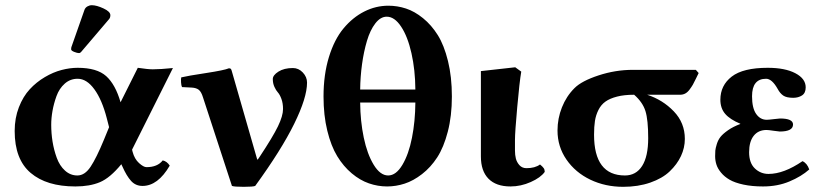

<svg xmlns="http://www.w3.org/2000/svg" viewBox="-20 -703 3153 734"><path d="M175.8 -226.1Q175.8 -193.4 180.9 -161.6Q186 -129.9 197 -99.6Q208 -69.3 228.5 -50.8Q249 -32.2 275.9 -32.2Q304.2 -32.2 326.4 -65.7Q348.6 -99.1 377 -168L397 -216.8L388.2 -251Q370.1 -321.3 340.8 -361.6Q311.5 -401.9 276.9 -401.9Q248.5 -401.9 227.5 -383.3Q206.5 -364.7 196 -335.7Q185.5 -306.6 180.7 -279.1Q175.8 -251.5 175.8 -226.1ZM36.1 -202.1Q36.1 -251.5 52.2 -293Q68.4 -334.5 93.8 -361.8Q119.1 -389.2 151.4 -408.2Q183.6 -427.2 215.6 -435.5Q247.6 -443.8 276.9 -443.8Q350.6 -443.8 386 -411.9Q421.4 -379.9 440.9 -312L506.8 -443.8Q545.4 -438 564 -438Q593.3 -438 641.1 -442.9L484.9 -130.9L486.8 -123Q494.1 -95.2 511.5 -79.6Q528.8 -64 540 -64Q582 -64 602.1 -89.8Q618.2 -86.4 628.9 -69.8Q583.5 7.8 524.9 7.8Q498.5 7.8 481.2 -11.2Q463.9 -30.3 448.2 -65.9L443.8 -75.2Q400.9 -22.9 362.1 -6.6Q323.2 9.8 268.1 9.8Q158.2 9.8 97.2 -42Q36.1 -93.8 36.1 -202.1ZM331.1 -683.1Q349.1 -683.1 375.5 -670.9Q401.9 -658.7 401.9 -645Q401.9 -635.7 397 -629.9L293 -507.8Q287.1 -500 282.2 -500Q275.4 -500 263.7 -504.6Q252 -509.3 252 -514.2Q252 -520 252.9 -522.9L303.2 -666Q306.2 -673.8 314.2 -678.5Q322.3 -683.1 331.1 -683.1Z M755.9 -331.1Q749.5 -352.1 740 -359.6Q730.5 -367.2 712.9 -368.2L675.8 -370.1Q672.9 -375.5 672.1 -388.7Q671.4 -401.9 672.9 -407.2Q697.3 -413.1 767.8 -423.8Q838.4 -434.6 855 -441.9Q860.4 -441.9 862.5 -439.7Q864.7 -437.5 866.7 -429.2L961.9 -98.1Q962.9 -94.2 963.9 -93.3Q964.8 -92.3 965.8 -93.3Q966.8 -94.2 968.8 -98.1Q970.7 -100.1 971.7 -102.1Q1023.4 -180.2 1042.7 -220.2Q1062 -260.3 1062 -286.1Q1062 -308.1 1055.9 -324.7Q1049.8 -341.3 1042.5 -349.4Q1035.2 -357.4 1029.1 -370.8Q1022.9 -384.3 1022.9 -400.9Q1022.9 -415.5 1044.4 -429.2Q1065.9 -442.9 1099.6 -442.9Q1121.6 -442.9 1137.7 -425.8Q1153.8 -408.7 1153.8 -387.2Q1153.8 -329.6 1104.7 -229.7Q1055.7 -129.9 955.6 7.8Q947.3 11.2 911.6 11.2Q875.5 11.2 866.7 7.8Z M1567.9 -311H1356.9Q1357.4 -240.2 1370.6 -177Q1383.8 -113.8 1408.7 -73Q1433.6 -32.2 1463.9 -32.2Q1494.1 -32.2 1518.3 -72.8Q1542.5 -113.3 1554.9 -176.3Q1567.4 -239.3 1567.9 -311ZM1458.5 -639.2Q1434.6 -639.2 1414.8 -613.5Q1395 -587.9 1382.8 -546.6Q1370.6 -505.4 1364 -457.3Q1357.4 -409.2 1356.9 -360.8H1567.9Q1567.4 -435.5 1553 -499.5Q1538.6 -563.5 1513.4 -601.3Q1488.3 -639.2 1458.5 -639.2ZM1216.8 -334Q1216.8 -417.5 1237.5 -485.1Q1258.3 -552.7 1293.5 -594.7Q1328.6 -636.7 1372.6 -658.9Q1416.5 -681.2 1464.8 -681.2Q1499 -681.2 1532 -670.4Q1564.9 -659.7 1597.2 -633.5Q1629.4 -607.4 1653.6 -568.8Q1677.7 -530.3 1692.6 -469.7Q1707.5 -409.2 1707.5 -334Q1707.5 -259.8 1691.9 -199.7Q1676.3 -139.6 1651.4 -101.3Q1626.5 -63 1593.3 -37.4Q1560.1 -11.7 1526.9 -1Q1493.7 9.8 1460 9.8Q1424.3 9.8 1390.4 -2Q1356.4 -13.7 1324.7 -40.3Q1293 -66.9 1269.3 -105.7Q1245.6 -144.5 1231.2 -203.4Q1216.8 -262.2 1216.8 -334Z M1948.7 -127Q1948.7 -110.8 1952.1 -96.9Q1955.6 -83 1965.8 -71.5Q1976.1 -60.1 1992.7 -60.1Q2025.4 -60.1 2044.4 -74.2Q2054.2 -66.4 2058.3 -60.5Q2062.5 -54.7 2062.5 -45.9Q2046.9 -23.9 2009 -7.1Q1971.2 9.8 1931.6 9.8Q1876.5 9.8 1847.4 -19.8Q1818.4 -49.3 1818.4 -105V-431.2L1949.7 -445.8L1972.7 -429.2Q1965.8 -388.7 1957.3 -293Q1948.7 -197.3 1948.7 -168.9Z M2369.1 -32.2Q2411.6 -32.2 2434.8 -68.6Q2458 -105 2458 -174.8Q2458 -244.6 2447.5 -278.3Q2437 -312 2404.3 -340.8Q2366.2 -340.8 2338.9 -333.7Q2311.5 -326.7 2294.7 -314.7Q2277.8 -302.7 2267.8 -282.7Q2257.8 -262.7 2254.4 -240.7Q2251 -218.8 2251 -188Q2251 -32.2 2369.1 -32.2ZM2580.1 -340.8H2454.1Q2513.7 -321.3 2555.9 -277.3Q2598.1 -233.4 2598.1 -171.9Q2598.1 -138.2 2583.3 -106.4Q2568.4 -74.7 2540.3 -47.9Q2512.2 -21 2465.8 -4.9Q2419.4 11.2 2362.3 11.2Q2293.9 11.2 2236.8 -16.1Q2179.7 -43.5 2145.5 -93Q2111.3 -142.6 2111.3 -204.1Q2111.3 -250 2128.2 -292.5Q2145 -335 2176.3 -366.2Q2203.6 -393.6 2268.3 -414.8Q2333 -436 2398.9 -436H2640.1L2650.9 -423.8Q2647.9 -418 2640.6 -402.6Q2633.3 -387.2 2628.7 -379.2Q2624 -371.1 2616.2 -360.6Q2608.4 -350.1 2599.6 -345.5Q2590.8 -340.8 2580.1 -340.8Z M2713.9 -106Q2713.9 -119.1 2714.6 -127.4Q2715.3 -135.7 2720.2 -151.9Q2725.1 -168 2734.4 -179.7Q2743.7 -191.4 2763.2 -205.1Q2782.7 -218.8 2810.1 -229V-230Q2771 -246.1 2752.4 -267.6Q2733.9 -289.1 2733.9 -321.8Q2733.9 -376.5 2777.3 -410.2Q2820.8 -443.8 2915 -443.8Q2981 -443.8 3020.5 -423.1Q3060.1 -402.3 3060.1 -369.1Q3060.1 -347.2 3045.9 -338.1Q3031.7 -329.1 3012.7 -329.1Q2986.8 -329.1 2974.4 -337.6Q2961.9 -346.2 2953.1 -362.8Q2931.2 -401.9 2908.7 -401.9Q2855 -401.9 2855 -335Q2855 -290 2870.6 -267.6Q2886.2 -245.1 2911.1 -245.1Q2918.5 -245.1 2938.5 -247.6Q2958.5 -250 2961.9 -250Q3011.7 -250 3011.7 -227.1Q3011.7 -200.2 2960.9 -200.2Q2957 -200.2 2937.3 -203.1Q2917.5 -206.1 2910.2 -206.1Q2878.9 -206.1 2861.3 -183.8Q2843.8 -161.6 2843.8 -121.1Q2843.8 -80.1 2865.7 -59.1Q2887.7 -38.1 2918 -38.1Q2976.6 -38.1 3047.9 -86.9Q3065.4 -79.1 3073.7 -55.2Q3043.5 -28.3 2998 -9.3Q2952.6 9.8 2897 9.8Q2855 9.8 2822 2.7Q2789.1 -4.4 2769.3 -15.9Q2749.5 -27.3 2736.6 -43Q2723.6 -58.6 2718.8 -74Q2713.9 -89.4 2713.9 -106Z"/></svg>

Font: Common Serif
Style: Bold
Weight: 700
Designer: Philipp H. Poll, Khaled Hosny
Foundry: Stefan Peev, Context Ltd.
Version: Version 1.026